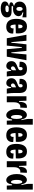

<svg xmlns="http://www.w3.org/2000/svg" viewBox="2107 -2845 900 5154"><g transform="rotate(90 2557.0 -268.0)"><path d="M205 162Q145 162 103 148Q61 134 40 109.5Q19 85 19 52Q19 10 49.5 -18.5Q80 -47 127 -50V-68Q97 -69 69 -80Q41 -91 41 -118Q41 -145 67 -161.5Q93 -178 128 -184V-204Q78 -212 50 -252.5Q22 -293 22 -346Q22 -401 49.5 -441.5Q77 -482 126.5 -505Q176 -528 240 -528H446V-418L315 -445V-421Q374 -406 394.5 -377Q415 -348 415 -315Q415 -278 392.5 -243.5Q370 -209 327.5 -188.5Q285 -168 225 -168Q215 -168 198 -169Q181 -170 164 -172Q150 -162 143.5 -155.5Q137 -149 137 -144Q137 -138 143.5 -134.5Q150 -131 159.5 -130Q169 -129 179 -129H266Q288 -129 319 -127Q350 -125 379 -114Q408 -103 428 -78Q448 -53 448 -8Q448 48 417 86Q386 124 331 143Q276 162 205 162ZM210 38Q245 38 266 32Q287 26 296.5 14.5Q306 3 306 -12Q306 -26 298.5 -34.5Q291 -43 280 -47Q269 -51 257.5 -51.5Q246 -52 238 -52H177Q154 -44 141.5 -30.5Q129 -17 129 -1Q129 11 137 19.5Q145 28 163 33Q181 38 210 38ZM220 -258Q244 -258 258 -279Q272 -300 272 -340Q272 -381 258 -403Q244 -425 220 -425Q195 -425 180.5 -402.5Q166 -380 166 -340Q166 -314 172.5 -295.5Q179 -277 191.5 -267.5Q204 -258 220 -258Z M700 14Q638 14 596.5 -7.5Q555 -29 530.5 -66Q506 -103 496 -152.5Q486 -202 486 -258Q486 -310 495 -360.5Q504 -411 526.5 -452Q549 -493 589 -517.5Q629 -542 690 -542Q748 -542 787 -519Q826 -496 847 -454.5Q868 -413 874 -358.5Q880 -304 874 -243L604 -235V-307L754 -312L737 -281Q741 -337 735.5 -368Q730 -399 718 -411.5Q706 -424 689 -424Q670 -424 658.5 -407.5Q647 -391 642.5 -357.5Q638 -324 638 -271Q638 -185 650.5 -141.5Q663 -98 696 -98Q707 -98 716 -104Q725 -110 731.5 -120.5Q738 -131 741 -147Q744 -163 743 -183L880 -173Q883 -145 877.5 -112.5Q872 -80 852.5 -51Q833 -22 796 -4Q759 14 700 14Z M1007 0 913 -528H1074L1110 -122H1127L1170 -528H1345L1387 -122H1405L1441 -528H1597L1501 0H1301L1263 -406H1245L1204 0Z M1750 13Q1716 13 1686.5 -3Q1657 -19 1639 -49.5Q1621 -80 1621 -125Q1621 -164 1635 -191.5Q1649 -219 1673 -237Q1697 -255 1724.5 -267Q1752 -279 1780 -289Q1807 -299 1826 -308.5Q1845 -318 1856 -332Q1867 -346 1867 -370Q1867 -385 1862.5 -397.5Q1858 -410 1848.5 -417.5Q1839 -425 1822 -425Q1805 -425 1794.5 -415Q1784 -405 1780.5 -385.5Q1777 -366 1779 -337L1638 -345Q1634 -389 1643.5 -425.5Q1653 -462 1677 -488Q1701 -514 1739.5 -528Q1778 -542 1831 -542Q1883 -542 1919 -528Q1955 -514 1977 -487Q1999 -460 2008.5 -420Q2018 -380 2018 -326V-179Q2018 -152 2020 -119.5Q2022 -87 2026 -55.5Q2030 -24 2034 0H1902Q1893 -33 1889 -59.5Q1885 -86 1881 -117H1862Q1856 -74 1841.5 -45Q1827 -16 1805 -1.5Q1783 13 1750 13ZM1812 -112Q1825 -112 1834 -116.5Q1843 -121 1849 -128Q1855 -135 1859 -144Q1863 -153 1866 -162V-281L1899 -272Q1887 -261 1871.5 -253Q1856 -245 1840.5 -238Q1825 -231 1810.5 -224Q1796 -217 1785 -208.5Q1774 -200 1767.5 -189Q1761 -178 1761 -163Q1761 -139 1776.5 -125.5Q1792 -112 1812 -112Z M2209 13Q2175 13 2145.5 -3Q2116 -19 2098 -49.5Q2080 -80 2080 -125Q2080 -164 2094 -191.5Q2108 -219 2132 -237Q2156 -255 2183.5 -267Q2211 -279 2239 -289Q2266 -299 2285 -308.5Q2304 -318 2315 -332Q2326 -346 2326 -370Q2326 -385 2321.5 -397.5Q2317 -410 2307.5 -417.5Q2298 -425 2281 -425Q2264 -425 2253.5 -415Q2243 -405 2239.5 -385.5Q2236 -366 2238 -337L2097 -345Q2093 -389 2102.5 -425.5Q2112 -462 2136 -488Q2160 -514 2198.5 -528Q2237 -542 2290 -542Q2342 -542 2378 -528Q2414 -514 2436 -487Q2458 -460 2467.5 -420Q2477 -380 2477 -326V-179Q2477 -152 2479 -119.5Q2481 -87 2485 -55.5Q2489 -24 2493 0H2361Q2352 -33 2348 -59.5Q2344 -86 2340 -117H2321Q2315 -74 2300.5 -45Q2286 -16 2264 -1.5Q2242 13 2209 13ZM2271 -112Q2284 -112 2293 -116.5Q2302 -121 2308 -128Q2314 -135 2318 -144Q2322 -153 2325 -162V-281L2358 -272Q2346 -261 2330.5 -253Q2315 -245 2299.5 -238Q2284 -231 2269.5 -224Q2255 -217 2244 -208.5Q2233 -200 2226.5 -189Q2220 -178 2220 -163Q2220 -139 2235.5 -125.5Q2251 -112 2271 -112Z M2565 0V-288V-528H2683L2691 -329H2713Q2714 -411 2731 -456.5Q2748 -502 2778 -521.5Q2808 -541 2845 -541Q2853 -541 2860.5 -540Q2868 -539 2876 -536L2868 -360Q2863 -362 2854 -363Q2845 -364 2838 -364Q2811 -364 2785.5 -347Q2760 -330 2743 -294Q2726 -258 2726 -200V0Z M3072 14Q3028 14 2990.5 -19Q2953 -52 2931 -115.5Q2909 -179 2909 -267Q2909 -357 2931 -417.5Q2953 -478 2989 -509Q3025 -540 3065 -540Q3096 -540 3120.5 -523Q3145 -506 3161 -473.5Q3177 -441 3183 -394L3206 -393Q3195 -442 3187 -479Q3179 -516 3175.5 -543Q3172 -570 3172 -587V-698H3326V-262V0H3219L3212 -142H3189Q3183 -102 3170 -66.5Q3157 -31 3134 -8.5Q3111 14 3072 14ZM3123 -113Q3140 -113 3149.5 -130Q3159 -147 3164 -170.5Q3169 -194 3170.5 -218Q3172 -242 3172 -256V-270Q3172 -276 3171 -292.5Q3170 -309 3167.5 -330Q3165 -351 3159.5 -370.5Q3154 -390 3144.5 -403Q3135 -416 3121 -416Q3107 -416 3094 -400.5Q3081 -385 3073.5 -351.5Q3066 -318 3066 -265Q3066 -212 3074 -178Q3082 -144 3095 -128.5Q3108 -113 3123 -113Z M3612 14Q3550 14 3508.5 -7.5Q3467 -29 3442.5 -66Q3418 -103 3408 -152.5Q3398 -202 3398 -258Q3398 -310 3407 -360.5Q3416 -411 3438.5 -452Q3461 -493 3501 -517.5Q3541 -542 3602 -542Q3660 -542 3699 -519Q3738 -496 3759 -454.5Q3780 -413 3786 -358.5Q3792 -304 3786 -243L3516 -235V-307L3666 -312L3649 -281Q3653 -337 3647.5 -368Q3642 -399 3630 -411.5Q3618 -424 3601 -424Q3582 -424 3570.5 -407.5Q3559 -391 3554.5 -357.5Q3550 -324 3550 -271Q3550 -185 3562.5 -141.5Q3575 -98 3608 -98Q3619 -98 3628 -104Q3637 -110 3643.5 -120.5Q3650 -131 3653 -147Q3656 -163 3655 -183L3792 -173Q3795 -145 3789.5 -112.5Q3784 -80 3764.5 -51Q3745 -22 3708 -4Q3671 14 3612 14Z M4057 14Q3995 14 3953.5 -7.5Q3912 -29 3887.5 -66Q3863 -103 3853 -152.5Q3843 -202 3843 -258Q3843 -310 3852 -360.5Q3861 -411 3883.5 -452Q3906 -493 3946 -517.5Q3986 -542 4047 -542Q4105 -542 4144 -519Q4183 -496 4204 -454.5Q4225 -413 4231 -358.5Q4237 -304 4231 -243L3961 -235V-307L4111 -312L4094 -281Q4098 -337 4092.5 -368Q4087 -399 4075 -411.5Q4063 -424 4046 -424Q4027 -424 4015.5 -407.5Q4004 -391 3999.5 -357.5Q3995 -324 3995 -271Q3995 -185 4007.5 -141.5Q4020 -98 4053 -98Q4064 -98 4073 -104Q4082 -110 4088.5 -120.5Q4095 -131 4098 -147Q4101 -163 4100 -183L4237 -173Q4240 -145 4234.5 -112.5Q4229 -80 4209.5 -51Q4190 -22 4153 -4Q4116 14 4057 14Z M4308 0V-288V-528H4426L4434 -329H4456Q4457 -411 4474 -456.5Q4491 -502 4521 -521.5Q4551 -541 4588 -541Q4596 -541 4603.5 -540Q4611 -539 4619 -536L4611 -360Q4606 -362 4597 -363Q4588 -364 4581 -364Q4554 -364 4528.5 -347Q4503 -330 4486 -294Q4469 -258 4469 -200V0Z M4815 14Q4771 14 4733.5 -19Q4696 -52 4674 -115.5Q4652 -179 4652 -267Q4652 -357 4674 -417.5Q4696 -478 4732 -509Q4768 -540 4808 -540Q4839 -540 4863.5 -523Q4888 -506 4904 -473.5Q4920 -441 4926 -394L4949 -393Q4938 -442 4930 -479Q4922 -516 4918.5 -543Q4915 -570 4915 -587V-698H5069V-262V0H4962L4955 -142H4932Q4926 -102 4913 -66.5Q4900 -31 4877 -8.5Q4854 14 4815 14ZM4866 -113Q4883 -113 4892.5 -130Q4902 -147 4907 -170.5Q4912 -194 4913.5 -218Q4915 -242 4915 -256V-270Q4915 -276 4914 -292.5Q4913 -309 4910.5 -330Q4908 -351 4902.5 -370.5Q4897 -390 4887.5 -403Q4878 -416 4864 -416Q4850 -416 4837 -400.5Q4824 -385 4816.5 -351.5Q4809 -318 4809 -265Q4809 -212 4817 -178Q4825 -144 4838 -128.5Q4851 -113 4866 -113Z"/></g></svg>

Font: Bricolage Grotesque Condensed ExtraBold
Style: Regular
Weight: 800
Width: 3
Designer: Mathieu Triay
Foundry: Atelier Triay
Version: Version 1.000;gftools[0.9.30]